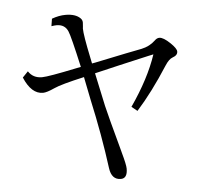

<svg xmlns="http://www.w3.org/2000/svg" viewBox="-57 -846 1023 961"><g transform="rotate(-5 455.0 -365.0)"><path d="M237.8 -772.9Q273.9 -786.1 306.6 -786.1Q357.4 -786.1 381.3 -761.7Q390.1 -752.9 390.1 -740.2Q390.1 -733.9 388.7 -719.2Q387.7 -712.9 387.7 -710.4Q387.7 -677.7 412.1 -561.5Q415 -547.4 418 -532.2L434.6 -535.2L592.3 -567.9L671.4 -583.5Q712.9 -592.3 741.2 -619.6Q752.4 -630.9 764.6 -630.9Q784.7 -630.9 818.8 -598.1Q848.1 -569.8 848.1 -554.7Q848.1 -535.6 822.3 -526.9Q803.7 -520.5 784.2 -490.2Q703.1 -363.8 624 -275.9L595.7 -298.8Q688 -431.6 728 -550.8L702.6 -545.4Q543 -509.3 428.7 -481.9Q448.7 -385.3 464.4 -314.9Q475.1 -268.1 524.9 -85L527.8 -73.7Q544.9 -12.7 544.9 7.3Q544.9 56.2 511.7 56.2Q464.8 56.2 457 -3.4Q435.1 -170.4 395 -352.5Q391.1 -370.6 374 -457L372.1 -467.8Q254.4 -441.4 219.7 -425.3Q180.2 -407.2 161.1 -407.2Q102.5 -407.2 66.9 -492.2L94.7 -521Q117.7 -485.4 163.1 -485.4Q194.8 -485.4 338.9 -515.6L360.8 -520Q325.7 -677.2 314.9 -701.7Q299.8 -738.3 257.8 -738.3Q248.5 -738.3 231.9 -735.8Z"/></g></svg>

Font: BIZ UDPMincho
Style: Regular
Weight: 400
Designer: TypeBank Co., Ltd.
Foundry: Morisawa Inc.
Version: Version 1.06